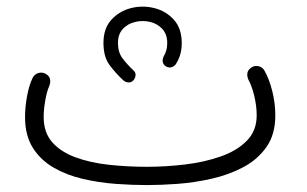

<svg xmlns="http://www.w3.org/2000/svg" viewBox="-20 -529 910 569"><path d="M54.2 -182.1Q54.2 -211.4 60.1 -243.7Q65.9 -275.9 76.7 -298.3Q82 -308.6 92.8 -312.3Q103.5 -315.9 113.8 -311Q135.7 -300.3 126 -273.9Q119.1 -259.3 114.3 -232.2Q109.4 -205.1 109.4 -182.1Q109.4 -136.7 134.5 -107.9Q159.7 -79.1 203.1 -63Q246.6 -46.9 301.5 -40.8Q356.4 -34.7 415.5 -34.7Q471.2 -34.7 528.3 -41.5Q585.4 -48.3 633.8 -65.2Q682.1 -82 711.4 -111.8Q740.7 -141.6 740.7 -187Q740.7 -215.8 733.2 -246.1Q725.6 -276.4 716.3 -292.5Q705.6 -317.4 726.6 -330.1Q736.3 -335.4 747.3 -332.5Q758.3 -329.6 763.7 -319.8Q777.8 -294.9 786.9 -259Q795.9 -223.1 795.9 -187Q795.9 -130.9 769.8 -93.5Q743.7 -56.2 700.7 -33.4Q657.7 -10.7 606.9 0.7Q556.2 12.2 505.9 15.9Q455.6 19.5 415.5 19.5Q372.1 19.5 322.5 15.9Q272.9 12.2 225.6 1.2Q178.2 -9.8 139.4 -32Q100.6 -54.2 77.4 -90.8Q54.2 -127.4 54.2 -182.1ZM286.6 -401.9Q286.6 -444.8 310.1 -470.5Q333.5 -496.1 367.9 -504.9Q402.3 -513.7 437 -505.1Q471.7 -496.6 495.1 -470.7Q518.6 -444.8 518.6 -401.4Q518.6 -367.7 503.4 -342.8Q499.5 -334.5 490.7 -330.6Q481.9 -326.7 472.2 -332Q456.5 -342.3 464.8 -361.3Q469.7 -369.6 472.7 -379.2Q475.6 -388.7 475.6 -401.4Q475.6 -427.7 460.9 -443.4Q446.3 -459 424.6 -464.1Q402.8 -469.2 380.9 -464.1Q358.9 -459 344.2 -443.4Q329.6 -427.7 329.6 -401.9Q329.6 -374.5 342.5 -356.9Q355.5 -339.4 376.5 -319.3Q382.8 -313.5 381.6 -304.7Q380.4 -295.9 374.5 -290Q368.2 -283.7 359.1 -284.9Q350.1 -286.1 343.8 -292.5Q322.3 -312.5 304.4 -336.7Q286.6 -360.8 286.6 -401.9Z"/></svg>

Font: Mikhak-FD Light
Style: Regular
Weight: 300
Designer: Amin Abedi
Version: Version 3.2